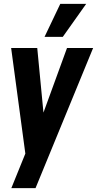

<svg xmlns="http://www.w3.org/2000/svg" viewBox="-20 -800 505 1000"><path d="M39 180 112 0 38 -550H174L212 -155H185L329 -550H465L165 180ZM212 -608 294 -780H429L307 -608Z"/></svg>

Font: Mohave Light
Style: Bold Italic
Weight: 700
Italic angle: -8°
Version: Version 2.003